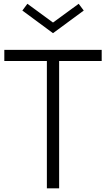

<svg xmlns="http://www.w3.org/2000/svg" viewBox="-20 -1020 574 1040"><path d="M233.9 -689.5H3.4V-750H530.8V-689.5H300.3V0H233.9ZM267.1 -840.3 101.1 -962.9 128.4 -999.5 267.1 -897.9 406.2 -999.5 433.6 -962.9Z"/></svg>

Font: Spartan MB
Style: Regular
Weight: 400
Designer: Matt Bailey, Mirko Velimirovic
Foundry: Matt Bailey
Version: Version 1.005